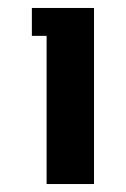

<svg xmlns="http://www.w3.org/2000/svg" viewBox="-20 -763 316 482"><path d="M60 -743H216V-301H97V-673H60Z"/></svg>

Font: Aneo
Style: Regular
Weight: 400
Designer: Anastasios Pappas
Foundry: Anastasios Pappas
Version: Version 1.000